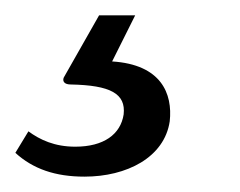

<svg xmlns="http://www.w3.org/2000/svg" viewBox="-69 -25 312 250"><path d="M152 133C156 97 141 59 77 55L107 -5H60L14 76C12 81 15 85 23 85C75 86 95 97 92 124C88 150 66 166 29 166C2 166 -17 157 -32 146L-49 174C-26 195 3 205 41 205C96 205 145 180 152 133Z"/></svg>

Font: United Sans
Style: Italic
Weight: 400
Italic angle: -8°
Designer: Pablo Impallari, Rodrigo Fuenzalida (Modified by Dan O. Williams)
Version: Version 1.000;PS 001.000;hotconv 1.0.88;makeotf.lib2.5.64775